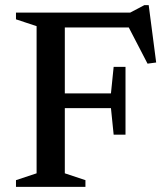

<svg xmlns="http://www.w3.org/2000/svg" viewBox="-20 -725 646 745"><path d="M467 -465.5V-334V-202.5H421L410.5 -305.5H171.5V-362.5H410.5L421 -465.5ZM540 -705H557L586 -482.5L552.5 -478L469 -639L530 -618.5H159.5V-676H485ZM231.5 -676V-52.5L311.5 -26V0H42V-26L122 -52.5V-623.5L42 -650V-676Z"/></svg>

Font: Newsreader 16pt 16pt Medium
Style: Regular
Weight: 500
Version: Version 1.003